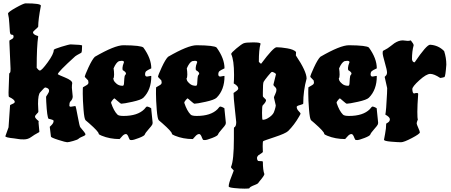

<svg xmlns="http://www.w3.org/2000/svg" viewBox="-20 -808 2689 1146"><path d="M403 -171 428 -175 431 -174Q433 -172 444 -112.5Q455 -53 459 -49Q490 -13 490 -7Q490 -1 482.5 2.5Q475 6 464.5 10.5Q454 15 448.5 20.5Q443 26 416.5 33.5Q390 41 381 41Q372 41 328 27Q284 13 284 7L277 -51L288 -62Q300 -74 300 -87Q300 -93 270 -99Q261 -108 256 -200L255 -230Q255 -232 264 -245Q273 -258 273 -267Q273 -282 250 -286Q245 -286 220 -257Q207 -244 207 -188L209 -142Q209 -137 199 -128Q189 -119 189 -111Q189 -103 211 -85Q210 -83 210 -76L215 -22Q215 -19 208 -16Q185 -4 166 10Q147 24 123 24Q99 24 91 22Q83 20 64 18Q12 13 12 5L31 -48L40 -179Q40 -182 54 -187.5Q68 -193 68 -200Q68 -214 33 -230Q31 -232 31 -256L35 -369L41 -376Q43 -378 43 -398L36 -557Q36 -566 37 -567Q60 -578 60 -584V-585L61 -591Q61 -601 49 -601Q41 -601 39 -618Q37 -635 35.5 -668.5Q34 -702 28 -726V-727Q28 -736 74.5 -762Q121 -788 133 -788Q224 -788 224 -774Q208 -690 208 -649Q208 -646 192.5 -633Q177 -620 177 -615Q177 -610 181.5 -605.5Q186 -601 193 -598Q200 -595 204 -594Q208 -593 208 -591Q199 -532 199 -403Q211 -387 218 -387Q229 -387 265 -436.5Q301 -486 301 -510Q301 -515 346.5 -529Q392 -543 402 -543Q470 -541 470 -536Q470 -497 465 -493Q433 -476 429 -472Q325 -378 325 -365Q325 -363 368 -345.5Q411 -328 411 -312V-311Q409 -301 409 -284L414 -232Q414 -215 399 -201Q394 -194 394 -178Q394 -171 403 -171Z M713 -389Q711 -391 711 -402.5Q711 -414 720 -437Q720 -445 706 -445L690 -443Q673 -435 658 -400Q661 -381 661 -362.5Q661 -344 656 -339Q657 -334 659.5 -327Q662 -320 676 -308Q690 -296 712 -296Q719 -296 720 -309Q721 -322 722 -339Q723 -356 727.5 -360.5Q732 -365 732 -369Q732 -378 713 -389ZM883 -154 891 -76Q891 -70 888.5 -64Q886 -58 866.5 -36Q847 -14 844.5 -5.5Q842 3 809.5 15.5Q777 28 766.5 28Q756 28 754.5 26Q753 24 749 15Q741 -8 732 -8Q720 -8 707.5 7Q695 22 694 22Q636 22 587 2Q569 -5 569 -10Q569 -22 511 -73L491 -90Q483 -97 478.5 -154Q474 -211 474 -248.5Q474 -286 475 -287Q476 -288 488 -294.5Q500 -301 504 -305Q508 -309 508 -316L506 -328Q486 -348 486 -349Q486 -358 508 -405.5Q530 -453 546 -469Q665 -538 717 -538Q823 -537 836 -524Q883 -459 883 -400Q859 -389 852.5 -383Q846 -377 846 -364Q846 -351 858 -351L880 -355Q883 -355 883 -353Q883 -272 836 -225Q823 -212 770.5 -200.5Q718 -189 704 -189Q700 -189 682 -205Q664 -221 662.5 -221Q661 -221 652 -211Q643 -201 643 -194Q659 -146 681 -124Q689 -116 717 -116Q801 -116 841 -156Q853 -172 857.5 -172Q862 -172 872.5 -167.5Q883 -163 883 -159Z M1150 -389Q1148 -391 1148 -402.5Q1148 -414 1157 -437Q1157 -445 1143 -445L1127 -443Q1110 -435 1095 -400Q1098 -381 1098 -362.5Q1098 -344 1093 -339Q1094 -334 1096.5 -327Q1099 -320 1113 -308Q1127 -296 1149 -296Q1156 -296 1157 -309Q1158 -322 1159 -339Q1160 -356 1164.5 -360.5Q1169 -365 1169 -369Q1169 -378 1150 -389ZM1320 -154 1328 -76Q1328 -70 1325.5 -64Q1323 -58 1303.5 -36Q1284 -14 1281.5 -5.5Q1279 3 1246.5 15.5Q1214 28 1203.5 28Q1193 28 1191.5 26Q1190 24 1186 15Q1178 -8 1169 -8Q1157 -8 1144.5 7Q1132 22 1131 22Q1073 22 1024 2Q1006 -5 1006 -10Q1006 -22 948 -73L928 -90Q920 -97 915.5 -154Q911 -211 911 -248.5Q911 -286 912 -287Q913 -288 925 -294.5Q937 -301 941 -305Q945 -309 945 -316L943 -328Q923 -348 923 -349Q923 -358 945 -405.5Q967 -453 983 -469Q1102 -538 1154 -538Q1260 -537 1273 -524Q1320 -459 1320 -400Q1296 -389 1289.5 -383Q1283 -377 1283 -364Q1283 -351 1295 -351L1317 -355Q1320 -355 1320 -353Q1320 -272 1273 -225Q1260 -212 1207.5 -200.5Q1155 -189 1141 -189Q1137 -189 1119 -205Q1101 -221 1099.5 -221Q1098 -221 1089 -211Q1080 -201 1080 -194Q1096 -146 1118 -124Q1126 -116 1154 -116Q1238 -116 1278 -156Q1290 -172 1294.5 -172Q1299 -172 1309.5 -167.5Q1320 -163 1320 -159Z M1549 -258V-235Q1549 -230 1558.5 -222Q1568 -214 1568 -210Q1568 -199 1548 -179Q1544 -175 1544 -134Q1544 -93 1548 -93Q1562 -93 1577 -101.5Q1592 -110 1601 -119L1609 -128Q1614 -133 1620 -152.5Q1626 -172 1626 -179L1615 -226Q1615 -230 1622.5 -245.5Q1630 -261 1630 -271.5Q1630 -282 1621 -289.5Q1612 -297 1612 -303L1627 -364Q1627 -369 1617.5 -374Q1608 -379 1603.5 -379Q1599 -379 1578.5 -353.5Q1558 -328 1553.5 -319.5Q1549 -311 1549 -258ZM1402 -280Q1402 -295 1375 -310Q1377 -327 1377 -361Q1377 -449 1360 -485V-486Q1360 -493 1390.5 -518.5Q1421 -544 1434 -549.5Q1447 -555 1491 -555Q1535 -555 1535 -547V-546Q1525 -513 1525 -439Q1534 -428 1539 -428Q1612 -526 1631 -526Q1656 -526 1694.5 -519.5Q1733 -513 1747 -498Q1747 -484 1746 -477Q1810 -382 1810 -339Q1790 -267 1790 -190Q1790 -186 1770.5 -181Q1751 -176 1751 -170Q1751 -157 1762.5 -145Q1774 -133 1774 -130Q1774 -127 1765 -112Q1737 -63 1700 -26Q1684 -11 1618.5 10.5Q1553 32 1550.5 35Q1548 38 1548 65L1549 99Q1549 102 1522 119Q1514 127 1514 135Q1514 143 1517 148Q1520 153 1522 153Q1549 153 1549 157Q1549 208 1558 231Q1558 240 1529 274L1520 286Q1516 290 1503 295Q1469 308 1469 315Q1469 318 1440.5 318Q1412 318 1378.5 314.5Q1345 311 1345 305Q1345 287 1360 250Q1375 213 1375 210.5Q1375 208 1367 201Q1359 194 1359 190V188Q1376 149 1376 20V-27Q1376 -46 1377 -47Q1390 -52 1390 -79Q1390 -85 1382 -155Q1374 -225 1374 -253Q1374 -254 1388 -263Q1402 -272 1402 -280Z M2059 -389Q2057 -391 2057 -402.5Q2057 -414 2066 -437Q2066 -445 2052 -445L2036 -443Q2019 -435 2004 -400Q2007 -381 2007 -362.5Q2007 -344 2002 -339Q2003 -334 2005.5 -327Q2008 -320 2022 -308Q2036 -296 2058 -296Q2065 -296 2066 -309Q2067 -322 2068 -339Q2069 -356 2073.5 -360.5Q2078 -365 2078 -369Q2078 -378 2059 -389ZM2229 -154 2237 -76Q2237 -70 2234.5 -64Q2232 -58 2212.5 -36Q2193 -14 2190.5 -5.5Q2188 3 2155.5 15.5Q2123 28 2112.5 28Q2102 28 2100.5 26Q2099 24 2095 15Q2087 -8 2078 -8Q2066 -8 2053.5 7Q2041 22 2040 22Q1982 22 1933 2Q1915 -5 1915 -10Q1915 -22 1857 -73L1837 -90Q1829 -97 1824.5 -154Q1820 -211 1820 -248.5Q1820 -286 1821 -287Q1822 -288 1834 -294.5Q1846 -301 1850 -305Q1854 -309 1854 -316L1852 -328Q1832 -348 1832 -349Q1832 -358 1854 -405.5Q1876 -453 1892 -469Q2011 -538 2063 -538Q2169 -537 2182 -524Q2229 -459 2229 -400Q2205 -389 2198.5 -383Q2192 -377 2192 -364Q2192 -351 2204 -351L2226 -355Q2229 -355 2229 -353Q2229 -272 2182 -225Q2169 -212 2116.5 -200.5Q2064 -189 2050 -189Q2046 -189 2028 -205Q2010 -221 2008.5 -221Q2007 -221 1998 -211Q1989 -201 1989 -194Q2005 -146 2027 -124Q2035 -116 2063 -116Q2147 -116 2187 -156Q2199 -172 2203.5 -172Q2208 -172 2218.5 -167.5Q2229 -163 2229 -159Z M2384 -567 2414 -564Q2423 -564 2432 -567Q2449 -546 2449 -538Q2439 -502 2439 -454Q2442 -436 2455 -436Q2526 -541 2547 -541Q2597 -538 2631 -503Q2644 -463 2644 -422Q2639 -353 2633 -348Q2616 -343 2609 -343H2607Q2571 -367 2548 -367Q2525 -367 2483 -329Q2441 -291 2441 -276Q2442 -250 2452 -250Q2460 -253 2468 -253Q2476 -253 2476 -247Q2471 -179 2471 -140.5Q2471 -102 2474 -95Q2467 -78 2467 -72Q2467 -66 2476.5 -45Q2486 -24 2486 -18Q2486 -9 2438.5 16Q2391 41 2373.5 41Q2356 41 2314 37.5Q2272 34 2272 26Q2272 24 2278.5 -9Q2285 -42 2285 -70L2296 -77Q2307 -84 2307 -96.5Q2307 -109 2280 -124Q2285 -145 2290 -249L2291 -282L2276 -349Q2276 -350 2283 -356.5Q2290 -363 2290 -376Q2290 -389 2277 -434Q2264 -479 2264 -491Q2264 -503 2267 -505Q2270 -507 2279 -511.5Q2288 -516 2294 -520Q2300 -524 2312.5 -533.5Q2325 -543 2334 -550Q2360 -567 2384 -567Z"/></svg>

Font: Piedra
Style: Regular
Weight: 400
Designer: Angel Koziupa & Ale Paul
Foundry: Angel Koziupa and Alejandro Paul
Version: Version 1.000